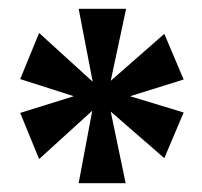

<svg xmlns="http://www.w3.org/2000/svg" viewBox="-20 -780 459 437"><path d="M159 -363 190 -528 69 -418 26 -523 148 -561 26 -600 69 -705 191 -594 159 -760H267L232 -596L354 -703L398 -599L276 -561L398 -524L354 -420L232 -526L266 -363Z"/></svg>

Font: Noto Serif Thai ExtraCondensed Black
Style: Regular
Weight: 900
Width: 2
Designer: Monotype Design Team
Foundry: Monotype Imaging Inc.
Version: Version 2.002; ttfautohint (v1.8.4.7-5d5b)